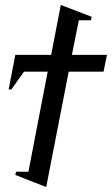

<svg xmlns="http://www.w3.org/2000/svg" viewBox="-20 -750 453 777"><path d="M413 -528 399 -460H258L167 7L42 -42L45 -55H95L173 -460H77L26 -388H15L42 -528H187L226 -730L351 -682L348 -668H299L271 -528Z"/></svg>

Font: Libra Sans
Style: Italic
Weight: 400
Italic angle: -12°
Foundry: Context Ltd
Version: Version 1.002